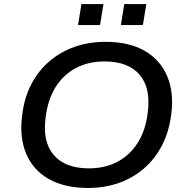

<svg xmlns="http://www.w3.org/2000/svg" viewBox="-20 -921 922 950"><path d="M415 9Q300 9 222 -35Q144 -79 109.5 -160.5Q75 -242 90 -353Q100 -437 134.5 -503.5Q169 -570 223.5 -617Q278 -664 348.5 -689Q419 -714 502 -714Q618 -714 695 -670Q772 -626 807 -544.5Q842 -463 827 -353Q816 -268 781.5 -201.5Q747 -135 693 -88Q639 -41 568.5 -16Q498 9 415 9ZM419 -88Q500 -88 562 -121Q624 -154 662.5 -216Q701 -278 711 -364Q727 -486 670.5 -551.5Q614 -617 497 -617Q417 -617 355 -584Q293 -551 255 -490Q217 -429 206 -342Q189 -220 246 -154Q303 -88 419 -88ZM578 -797 595 -901H704L687 -797ZM366 -797 383 -901H492L475 -797Z"/></svg>

Font: Nunito Sans 10pt SemiExpanded SemiBold
Style: Italic
Weight: 600
Width: 6
Italic angle: -9°
Designer: Vernon Adams
Foundry: Vernon Adams
Version: Version 3.101;gftools[0.9.27]